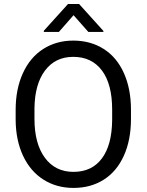

<svg xmlns="http://www.w3.org/2000/svg" viewBox="-20 -922 728 952"><path d="M536.1 -378.4Q536.1 -504.9 485.4 -572.5Q434.6 -640.1 343.3 -640.1Q254.4 -640.1 203.4 -572.5Q152.3 -504.9 150.9 -384.8V-332.5Q150.9 -210 202.4 -139.9Q253.9 -69.8 344.2 -69.8Q435.1 -69.8 484.9 -136Q534.7 -202.1 536.1 -325.7ZM629.4 -332.5Q629.4 -228 594.2 -150.1Q559.1 -72.3 494.6 -31.2Q430.2 9.8 344.2 9.8Q260.3 9.8 195.3 -31.5Q130.4 -72.8 94.5 -149.2Q58.6 -225.6 57.6 -326.2V-377.4Q57.6 -480 93.3 -558.6Q128.9 -637.2 194.1 -679Q259.3 -720.7 343.3 -720.7Q428.7 -720.7 493.9 -679.4Q559.1 -638.2 594.2 -559.8Q629.4 -481.4 629.4 -377.4ZM492.7 -768.6V-763.7H418L344.7 -846.7L272 -763.7H197.3V-769.5L317.4 -902.3H372.1Z"/></svg>

Font: RobotoDraft
Style: Regular
Weight: 400
Version: Version 2.001101; 2014